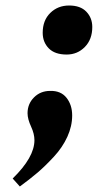

<svg xmlns="http://www.w3.org/2000/svg" viewBox="-20 -510 355 697"><path d="M135 -391Q135 -436 162.5 -463Q190 -490 231 -490Q272 -490 293.5 -467.5Q315 -445 315 -412Q315 -367 288 -339.5Q261 -312 222 -312Q179 -312 157 -334.5Q135 -357 135 -391ZM26 138Q105 61 105 -1Q105 -24 93 -50Q80 -78 80 -99Q80 -133 103.5 -156.5Q127 -180 162 -180Q201 -181 221.5 -155Q242 -129 242 -91Q242 -52 224.5 -13.5Q207 25 175.5 59Q144 93 116.5 116.5Q89 140 52 167Z"/></svg>

Font: Lingua Franca
Style: Bold Italic
Weight: 700
Italic angle: -13°
Version: Version 1.19